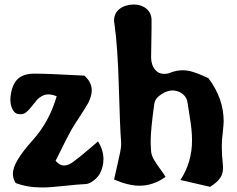

<svg xmlns="http://www.w3.org/2000/svg" viewBox="-20 -830 1049 850"><path d="M778.8 -33.2 910.2 -2.9Q942.4 -22.9 956.3 -44.7Q970.2 -66.4 966.8 -99.1Q961.9 -144 961.9 -181.2Q961.9 -213.4 965.8 -238.8Q970.2 -281.7 970.2 -293Q970.2 -394 902.8 -483.9Q897 -486.3 881.8 -493.2Q866.7 -500 858.4 -503.2Q850.1 -506.3 836.9 -510.7Q823.7 -515.1 812 -517.1Q800.3 -519 788.1 -519Q761.7 -519 732.9 -507.8Q721.7 -502.9 707 -502.9Q681.2 -502.9 665.5 -522.7Q649.9 -542.5 648.9 -574.2Q648.9 -595.7 649.9 -639.2Q650.9 -682.6 650.9 -704.1V-744.1Q649.4 -774.4 627.2 -792.2Q605 -810.1 571.8 -810.1Q532.7 -809.1 508.8 -790Q484.9 -771 484.9 -737.8Q484.9 -732.9 486.8 -723.1Q501 -625 506.1 -444.3Q511.2 -263.7 516.1 -202.1Q517.1 -188.5 514.9 -173.1Q512.7 -157.7 507.6 -136.2Q502.4 -114.7 501 -106Q498.5 -93.3 492.7 -68.8Q486.8 -44.4 484.9 -35.2Q548.8 -7.8 598.1 -7.8Q657.7 -7.8 712.9 -46.9Q705.1 -60.5 687.3 -84.5Q669.4 -108.4 659.9 -126Q650.4 -143.6 648.9 -160.2Q647 -188.5 647 -204.1Q647 -256.3 663.1 -370.1Q666 -394.5 695.3 -413.3Q724.6 -432.1 751 -429.2Q774.4 -426.3 790.8 -412.1Q807.1 -397.9 810.1 -376Q811.5 -365.2 818.1 -325.4Q824.7 -285.6 827.4 -259.8Q830.1 -233.9 830.1 -208Q830.1 -111.8 778.8 -33.2ZM231 -403.8Q198.7 -293 127.9 -212.9Q79.6 -159.2 59.1 -124Q37.1 -87.9 37.1 -60.1Q37.1 -40 48.8 -20Q100.6 0 166 0Q200.7 0 265.4 -7.1Q330.1 -14.2 358.9 -15.1Q375 -15.6 394.5 -30.8Q414.1 -45.9 422.9 -63Q438 -92.3 438 -126Q438 -165 414.1 -204.1Q401.4 -193.4 378.2 -173.3Q355 -153.3 337.4 -139.2Q319.8 -125 303.2 -112.8Q281.7 -97.2 263.2 -97.2Q244.1 -97.2 226.1 -118.2Q233.9 -133.3 247.6 -161.1Q261.2 -189 272.9 -211.9Q284.7 -234.9 295.9 -254.9Q307.6 -275.4 333.7 -314.9Q359.9 -354.5 371.1 -375Q386.2 -406.2 386.2 -430.2Q386.2 -465.8 354 -495.1Q332 -496.1 286.4 -498.5Q240.7 -501 203.4 -502.4Q166 -503.9 131.8 -503.9Q84.5 -503.9 59.8 -481.4Q35.2 -459 27.8 -411.1Q25.9 -397.5 25.9 -390.1Q25.9 -364.7 35.2 -346.4Q44.4 -328.1 59.1 -325.2Q61 -325.2 64.7 -324.7Q68.4 -324.2 69.8 -324.2Q77.6 -324.2 84.2 -326.4Q90.8 -328.6 97.4 -334.2Q104 -339.8 107.2 -343.3Q110.4 -346.7 117.7 -355.7Q125 -364.7 127 -367.2Q138.7 -382.3 145.3 -389.6Q151.9 -397 165.3 -404.5Q178.7 -412.1 193.8 -412.1Q210.9 -412.1 231 -403.8Z"/></svg>

Font: Sonetni venez
Style: Regular
Weight: 400
Designer: Alja Herlah
Foundry: Type Salon
Version: Version 1.000;hotconv 1.0.109;makeotfexe 2.5.65596